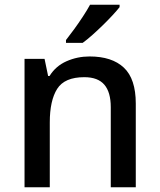

<svg xmlns="http://www.w3.org/2000/svg" viewBox="-20 -786 670 806"><path d="M356 -549Q450 -549 500 -502Q550 -455 550 -351V0H445V-336Q445 -399 418 -430.5Q391 -462 334 -462Q251 -462 220 -413Q189 -364 189 -272V0H83V-539H167L182 -467H188Q214 -509 259.5 -529Q305 -549 356 -549ZM482 -756Q471 -742 452.5 -722Q434 -702 412 -680.5Q390 -659 367.5 -639Q345 -619 327 -606H257V-618Q272 -637 291 -663Q310 -689 328 -716.5Q346 -744 358 -766H482Z"/></svg>

Font: Noto Sans Vithkuqi Medium
Style: Regular
Weight: 500
Version: Version 1.001